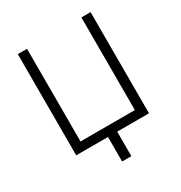

<svg xmlns="http://www.w3.org/2000/svg" viewBox="-205 -873 1126 1195"><g transform="rotate(-30 358.0 -275.5)"><path d="M163 -727.3V-61.4H553.6V-727.3H619.7V0H391.3V176.1H324.9V0H96.6V-727.3Z"/></g></svg>

Font: Inter P Light
Style: Regular
Weight: 300
Designer: Rasmus Andersson
Foundry: rsms
Version: Version 3.018;git-588b23468